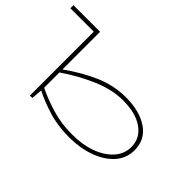

<svg xmlns="http://www.w3.org/2000/svg" viewBox="-107 -783 1056 1056"><g transform="rotate(45 421.5 -254.5)"><path d="M181 1H162V-496H-20V-520H187V-227Q271 -288 359.5 -327Q448 -366 543 -366Q650 -366 716 -321Q782 -276 782 -194Q782 -130 740 -84Q698 -38 628.5 -13.5Q559 11 477 11Q387 11 313.5 -12Q240 -35 186 -63ZM543 -343Q460 -343 369 -304.5Q278 -266 187 -204V-85Q243 -57 318.5 -34Q394 -11 477 -12Q554 -11 617.5 -33.5Q681 -56 719 -97.5Q757 -139 757 -194Q757 -261 700 -302Q643 -343 543 -343Z"/></g></svg>

Font: BhuTuka Expanded One
Style: Regular
Weight: 400
Designer: Erin McLaughlin
Version: Version 1.000; ttfautohint (v1.8.3)